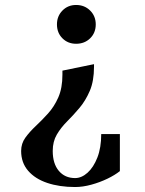

<svg xmlns="http://www.w3.org/2000/svg" viewBox="-20 -736 582 772"><path d="M286 -560Q253 -560 231 -582Q209 -604 209 -638Q209 -671 231 -693.5Q253 -716 286 -716Q320 -716 342.5 -693.5Q365 -671 365 -638Q365 -604 342.5 -582Q320 -560 286 -560ZM282 16Q219 16 170 -0.5Q121 -17 93 -49.5Q65 -82 65 -129Q65 -159 82 -182.5Q99 -206 123.5 -229Q148 -252 173 -279.5Q198 -307 214.5 -344.5Q231 -382 231 -436V-452L358 -478V-468Q358 -410 341 -370.5Q324 -331 299.5 -302Q275 -273 250 -248Q225 -223 208.5 -195Q192 -167 192 -129Q192 -78 216.5 -49Q241 -20 282 -20Q308 -20 332 -41.5Q356 -63 371.5 -102.5Q387 -142 387 -197H462V-48Q442 -32 412 -17.5Q382 -3 347.5 6.5Q313 16 282 16Z"/></svg>

Font: Wittgenstein Semibold
Style: Regular
Weight: 600
Designer: Jörg Drees
Foundry: Jörg Drees
Version: Version 1.303; ttfautohint (v1.8.4.7-5d5b)